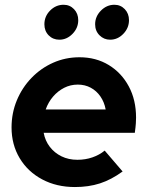

<svg xmlns="http://www.w3.org/2000/svg" viewBox="-20 -767 616 798"><path d="M291.4 10.4Q215 10.4 155.4 -21.4Q95.7 -53.1 61.8 -109.5Q28 -165.9 28 -237.4Q28 -296.9 49.9 -349.8Q71.8 -402.7 110.9 -443.2Q149.9 -483.6 200.9 -506.3Q252 -529 310.3 -529Q379.2 -529 432.2 -496.6Q485.2 -464.2 515.3 -407.9Q545.5 -351.7 545.5 -278Q545.5 -267.3 544.6 -254Q543.8 -240.7 540.3 -215.1H161.5Q167.5 -182.3 186.9 -156.9Q206.4 -131.5 235.7 -117.2Q265 -102.9 301.6 -102.9Q335 -102.9 363.9 -112.9Q392.9 -122.8 415.1 -141.1L489.6 -54.3Q442.2 -19.9 395.2 -4.7Q348.3 10.4 291.4 10.4ZM169.9 -312H419.2Q413.4 -343 397.3 -366.2Q381.3 -389.4 357.2 -402.4Q333.1 -415.4 303.3 -415.4Q272.7 -415.4 246.6 -402Q220.5 -388.7 200.7 -365.7Q180.9 -342.7 169.9 -312ZM226.8 -602Q200 -602 182.2 -620.2Q164.5 -638.4 164.5 -666Q164.5 -699.2 188.3 -723.2Q212.1 -747.2 244.3 -747.2Q270.2 -747.2 287.7 -728.9Q305.2 -710.5 305.2 -683.2Q305.2 -650.7 281.5 -626.4Q257.8 -602 226.8 -602ZM437.7 -602Q411.9 -602 393.7 -620.2Q375.4 -638.4 375.4 -666Q375.4 -698.5 399.4 -722.8Q423.5 -747.2 455.4 -747.2Q481.2 -747.2 498.7 -728.9Q516.1 -710.5 516.1 -683.2Q516.1 -650.7 492.6 -626.4Q469.2 -602 437.7 -602Z"/></svg>

Font: Red Hat Display
Style: Italic
Weight: 300
Italic angle: -12°
Designer: Pentagram, MCKL
Foundry: Pentagram, MCKL
Version: Version 1.023